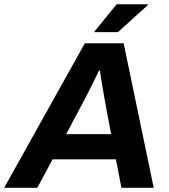

<svg xmlns="http://www.w3.org/2000/svg" viewBox="-59 -892 803 912"><path d="M-39.3 0 344 -686.4H528.3L671.1 0H517.7L491.6 -135.3H190.9L118.3 0ZM255.3 -254.9H468.7L437.7 -421.3Q434.1 -445 429.5 -469.5Q424.8 -494 421.5 -516.8Q418.2 -539.7 416 -556.3H411.2Q401.2 -535.8 388.7 -510.2Q376.1 -484.6 364 -460.5Q352 -436.4 342.5 -418.9ZM387.6 -739.5 495 -871.7H643.5L643.7 -868.5L501.4 -739.5Z"/></svg>

Font: Archivo Variable SemiBold
Style: Italic
Weight: 600
Italic angle: -10°
Designer: Hector Gatti
Foundry: Omnibus-Type
Version: Version 2.001